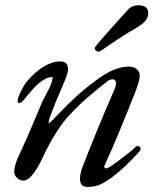

<svg xmlns="http://www.w3.org/2000/svg" viewBox="-20 -716 600 744"><path d="M290 -24.4Q290 -33.2 292.7 -46.1Q295.4 -59.1 301.3 -72.8Q311.5 -99.6 326.2 -136.5Q340.8 -173.3 357.4 -213.6Q374 -253.9 391.1 -294.2Q408.2 -334.5 422.9 -368.2Q427.2 -377.9 428.7 -385.5Q430.2 -393.1 430.2 -397Q430.2 -399.4 426 -404.1Q421.9 -408.7 419.4 -408.7Q412.6 -408.7 406 -406.7Q399.4 -404.8 394 -399.4Q360.4 -373 325.4 -343.5Q290.5 -314 255.4 -276.9Q241.2 -262.7 227.5 -244.9Q213.9 -227.1 201.2 -207.5Q188.5 -188 177.2 -168Q166 -147.9 157.2 -129.9Q152.3 -120.6 143.8 -102.1Q135.3 -83.5 123.8 -64.5Q112.3 -45.4 98.6 -31Q85 -16.6 70.3 -16.1Q64 -16.1 57.9 -18.8Q51.8 -21.5 46.6 -26.1Q41.5 -30.8 38.3 -36.6Q35.2 -42.5 35.2 -48.8Q35.2 -61 38.3 -73.2Q41.5 -85.4 46.1 -97.2Q50.8 -108.9 56.2 -120.1Q61.5 -131.3 66.4 -142.1Q78.1 -167.5 88.1 -190.4Q98.1 -213.4 107.4 -235.4Q116.7 -257.3 125.7 -278.8Q134.8 -300.3 144.5 -323.7Q148.9 -333 155.5 -344.7Q162.1 -356.4 168.2 -368.9Q174.3 -381.3 179 -393.8Q183.6 -406.2 183.6 -417.5Q169.4 -417.5 156.5 -410.9Q143.6 -404.3 131.6 -394.3Q119.6 -384.3 109.1 -372.6Q98.6 -360.8 89.8 -350.6Q85.9 -346.2 81.5 -340.3Q77.1 -334.5 72.8 -329.3Q68.4 -324.2 64 -320.6Q59.6 -316.9 55.2 -316.9Q51.3 -316.9 49.6 -319.1Q47.9 -321.3 47.9 -323.7Q47.9 -329.6 51.5 -340.1Q55.2 -350.6 61 -362.3Q66.9 -374 73.7 -385.3Q80.6 -396.5 87.4 -403.8Q100.6 -419.4 115.7 -432.9Q130.9 -446.3 147 -456.3Q163.1 -466.3 179.4 -472.2Q195.8 -478 211.4 -478Q230.5 -478 237.1 -469.7Q243.7 -461.4 243.7 -448.7Q243.7 -440.4 241 -431.6Q238.3 -422.9 235.4 -414.1Q224.1 -386.2 210 -353.8Q195.8 -321.3 184.6 -291.5Q179.2 -276.9 173.8 -263.2Q168.5 -249.5 168.5 -237.3Q179.2 -245.1 188.7 -255.6Q198.2 -266.1 206.5 -274.4Q225.6 -294.4 244.6 -313Q263.7 -331.5 283.9 -349.6Q304.2 -367.7 326.2 -385Q348.1 -402.3 373.5 -419.9Q399.4 -437 426.3 -447.5Q453.1 -458 479.5 -458Q498 -458 509.8 -448.2Q521.5 -438.5 521.5 -421.4Q521.5 -410.6 516.6 -394.8Q511.7 -378.9 506.3 -364.7Q477.1 -290.5 447 -217.5Q417 -144.5 383.8 -71.8Q383.8 -63.5 392.1 -63.5Q397 -63.5 408.4 -71Q419.9 -78.6 433.1 -88.4Q446.3 -98.1 458.5 -107.9Q470.7 -117.7 476.1 -121.6Q476.6 -122.1 479.7 -124.5Q482.9 -127 486.8 -130.1Q490.7 -133.3 494.6 -136.7Q498.5 -140.1 500.5 -142.1Q507.3 -150.4 513.2 -150.4Q517.1 -150.4 521 -147.5Q524.9 -144.5 524.9 -139.2Q524.9 -136.7 521.7 -131.6Q518.6 -126.5 512.2 -120.6Q493.2 -99.1 468 -75Q442.9 -50.8 415 -29.8Q393.1 -13.2 371.3 -2.4Q349.6 8.3 321.3 8.3Q304.2 8.3 297.1 0.7Q290 -6.8 290 -24.4ZM553.2 -655.3Q551.3 -645 541.3 -633.3Q531.2 -621.6 514.2 -611.8Q496.6 -601.6 478 -590.1Q459.5 -578.6 441.4 -566.9Q423.3 -555.2 406.5 -543.7Q389.6 -532.2 376 -522.5Q372.1 -520 368.2 -517.8Q364.3 -515.6 361.3 -516.1Q357.4 -515.6 352.3 -519.3Q347.2 -522.9 347.2 -527.8V-528.8Q347.2 -529.3 347.4 -531Q347.7 -532.7 348.6 -533.7Q362.8 -552.7 394 -587.4Q425.3 -622.1 475.6 -678.2Q482.9 -686.5 493.7 -691.2Q504.4 -695.8 516.1 -695.8Q518.6 -695.8 521.2 -695.6Q523.9 -695.3 526.4 -694.8Q542 -692.4 548.1 -684.8Q554.2 -677.2 554.2 -665.5Q554.2 -663.1 554 -660.4Q553.7 -657.7 553.2 -655.3Z"/></svg>

Font: IM FELL French Canon
Style: Italic
Weight: 400
Italic angle: -17°
Designer: Igino Marini
Foundry: Igino Marini
Version: 3.00